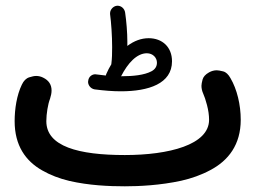

<svg xmlns="http://www.w3.org/2000/svg" viewBox="-20 -610 910 678"><path d="M31.7 -182.1C31.7 -96.2 70.3 -41.5 128.9 -8.3C157.7 8.3 189.9 20.5 224.6 28.8C293.9 44.9 365.7 47.9 420.9 47.9C471.7 47.9 545.4 44.4 619.6 28.3C656.2 20 690.9 7.8 722.7 -9.3C786.6 -43 830.1 -99.1 830.1 -187C830.1 -240.2 816.9 -294.9 793.9 -334C786.6 -347.2 777.8 -355.5 768.1 -357.9C757.8 -360.4 750.5 -361.8 745.6 -361.8C736.3 -361.8 727.1 -359.4 718.3 -354.5C705.1 -347.2 697.8 -338.4 695.3 -329.1C692.9 -319.8 691.4 -312.5 691.4 -307.1C691.4 -297.9 693.4 -288.6 697.8 -278.8C701.7 -270.5 706.1 -257.3 710.9 -239.3C715.8 -220.7 718.3 -203.1 718.3 -187C718.3 -98.6 576.2 -62.5 420.9 -62.5C257.3 -62.5 143.6 -92.8 143.6 -182.1C143.6 -208 149.4 -243.2 156.7 -261.2C160.2 -272 162.1 -281.7 162.1 -290.5C162.1 -311 152.3 -326.2 132.3 -335.9C124.5 -339.8 116.2 -341.8 107.9 -341.8C101.6 -341.8 93.3 -340.3 83 -336.9C72.3 -333.5 63.5 -324.7 57.1 -311C39.1 -273.9 31.7 -225.1 31.7 -182.1ZM291.5 -324.7C291 -323.2 291 -322.3 291 -320.8C291 -309.6 299.8 -296.9 314 -294.4C347.7 -290 378.4 -287.6 406.7 -287.6C504.9 -287.6 587.4 -314.5 587.4 -393.6C587.4 -443.8 553.2 -475.1 504.9 -475.1C479 -475.1 453.6 -465.8 429.7 -447.8V-462.9C429.7 -494.6 426.3 -536.1 421.9 -565.4C419.9 -579.6 408.2 -589.8 395 -589.8C393.6 -589.8 392.6 -589.8 391.1 -589.4C378.9 -587.4 368.7 -575.2 368.7 -563.5V-560.1C372.6 -531.2 376 -483.9 376 -443.4C376 -421.4 375.5 -402.3 373.5 -387.2C373 -385.3 373 -383.8 373 -382.8C366.7 -372.6 360.8 -361.3 355.5 -349.1C354.5 -347.2 354 -345.2 353.5 -343.3C343.3 -344.2 332 -345.7 320.8 -347.2C319.3 -347.7 317.4 -347.7 315.9 -347.7C305.7 -347.7 293 -339.8 291.5 -324.7ZM498.5 -421.9C520 -421.9 534.2 -406.2 534.2 -388.7C534.2 -375.5 527.8 -365.2 515.1 -358.4C489.7 -344.7 449.2 -340.8 410.6 -340.8H407.7C431.2 -387.2 463.4 -421.9 498.5 -421.9Z"/></svg>

Font: Mikhak SemiBold
Style: Regular
Weight: 600
Designer: Amin Abedi
Version: Version 3.2